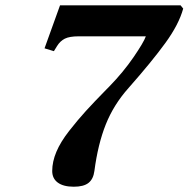

<svg xmlns="http://www.w3.org/2000/svg" viewBox="-20 -688 707 720"><path d="M147 -506.8 205.1 -668H657.2L667 -655.8Q650.9 -596.7 600.3 -527.1Q549.8 -457.5 461.9 -357.9Q406.2 -295.4 376.7 -221.4Q347.2 -147.5 334 -46.9Q330.1 -16.6 312 -2.2Q293.9 12.2 256.8 12.2Q217.8 12.2 196.8 -3.2Q175.8 -18.6 175.8 -46.9Q175.8 -81.5 191.4 -118.7Q207 -155.8 239.5 -197.3Q272 -238.8 301.8 -271.5Q331.5 -304.2 379.9 -353.5Q386.7 -360.4 390.1 -363.8Q442.4 -417.5 480.7 -473.4Q519 -529.3 526.9 -551.8H274.9Q240.7 -551.8 223.1 -543Q205.6 -534.2 193.8 -515.1L182.1 -496.1Z"/></svg>

Font: Linguistics Pro
Style: Bold Italic
Weight: 700
Italic angle: -12°
Designer: Stefan Peev, Context Ltd
Foundry: Stefan Peev, Context Ltd
Version: Version 001.000